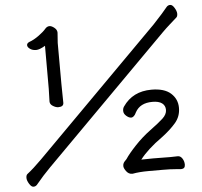

<svg xmlns="http://www.w3.org/2000/svg" viewBox="-61 -912 1122 1069"><g transform="rotate(-5 500.0 -378.0)"><path d="M259 -336Q246 -336 229.5 -346Q213 -356 213 -372L215 -443V-683Q183 -664 164 -664Q144 -664 130 -674Q116 -684 116 -695Q116 -706 130 -712Q156 -721 184 -741.5Q212 -762 223.5 -776Q235 -790 249 -790Q261 -790 276 -778Q291 -766 291 -750L287 -693Q287 -402 289 -358Q289 -336 259 -336ZM83 93Q71 93 59.5 74Q48 55 48 41Q48 26 55 20Q90 -7 137 -54L828 -749Q887 -812 909 -840Q917 -849 929 -849Q941 -849 952.5 -830Q964 -811 964 -797Q964 -782 957 -776Q939 -760 917 -740.5Q895 -721 875 -701L184 -6Q145 33 102 85Q94 93 83 93ZM640 69H636Q617 69 604 51.5Q591 34 591 22Q591 11 595.5 4Q600 -3 604.5 -7Q609 -11 612 -15Q631 -44 671.5 -87Q712 -130 759 -164.5Q806 -199 830.5 -221.5Q855 -244 855 -269Q855 -293 837 -306.5Q819 -320 783 -320Q714 -320 687 -270Q675 -243 658 -243Q646 -243 631.5 -255.5Q617 -268 617 -284Q617 -298 624 -308Q679 -388 784 -388Q856 -388 892 -355.5Q928 -323 928 -274Q928 -226 897.5 -190.5Q867 -155 819 -119Q736 -60 694 -5Q721 -6 761 -6L856 -5L898 -6Q913 -6 923 9.5Q933 25 933 44Q933 67 910 67Q904 67 878 64.5Q852 62 809 62H729Q677 62 640 69Z"/></g></svg>

Font: LXGW WenKai Mono Medium
Style: Regular
Weight: 500
Monospace: yes
Designer: LXGW / Fontworks Inc.
Foundry: LXGW / Fontworks Inc.
Version: Version 1.520; June 14, 2025